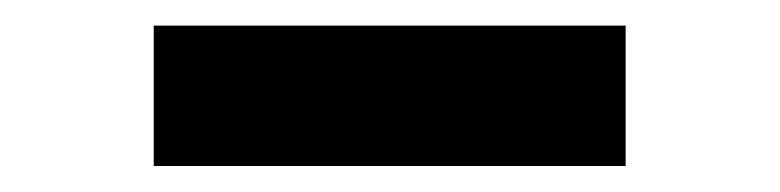

<svg xmlns="http://www.w3.org/2000/svg" viewBox="-20 -713 597 147"><path d="M97.7 -585.9V-693.4H459V-585.9Z"/></svg>

Font: Sen ExtraBold
Style: Regular
Weight: 800
Version: Version 2.000;gftools[0.9.31]